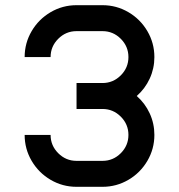

<svg xmlns="http://www.w3.org/2000/svg" viewBox="-20 -720 690 740"><path d="M275 -600Q234 -600 204.5 -570.5Q175 -541 175 -500H75Q75 -554 102 -600Q129 -646 175 -673Q221 -700 275 -700H375Q429 -700 475 -673Q521 -646 548 -600Q575 -554 575 -500Q575 -456 557 -417Q539 -378 507 -350Q539 -322 557 -283Q575 -244 575 -200Q575 -146 548 -100Q521 -54 475 -27Q429 0 375 0H275Q221 0 175 -27Q129 -54 102 -100Q75 -146 75 -200H175Q175 -159 204.5 -129.5Q234 -100 275 -100H375Q416 -100 445.5 -129.5Q475 -159 475 -200Q475 -241 445.5 -270.5Q416 -300 375 -300H275V-400H375Q416 -400 445.5 -429.5Q475 -459 475 -500Q475 -541 445.5 -570.5Q416 -600 375 -600Z"/></svg>

Font: Monoikos Medium
Style: Regular
Weight: 500
Designer: Brian Krent
Version: Version 0.088